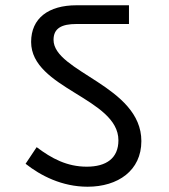

<svg xmlns="http://www.w3.org/2000/svg" viewBox="-20 -708 640 728"><path d="M77 -87C134 -42 215 0 312 0C427 0 516 -61 516 -173C516 -382 183 -435 183 -557C183 -601 214 -617 270 -617H469V-688H270C164 -688 98 -639 98 -549C98 -372 429 -336 429 -176C429 -108 383 -76 309 -76C234 -76 176 -107 119 -150Z"/></svg>

Font: FiraGO Unicode
Style: Regular
Weight: 400
Designer: bBox Type
Foundry: bBox Type GmbH
Version: Version 1.001;PS 001.001;hotconv 1.0.88;makeotf.lib2.5.64775